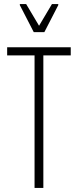

<svg xmlns="http://www.w3.org/2000/svg" viewBox="-20 -919 381 939"><path d="M149 0V-648H15V-688H326V-648H192V0ZM145 -762 77 -894V-899H108L171 -793L234 -899H265V-894L197 -762Z"/></svg>

Font: Saira ExtraCondensed ExtraLight
Style: Regular
Weight: 250
Width: 2
Designer: Hector Gatti with collaboration of the Omnibus-Type team
Foundry: Omnibus-Type
Version: Version 1.101